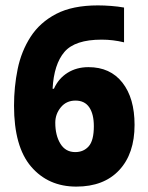

<svg xmlns="http://www.w3.org/2000/svg" viewBox="-20 -681 549 712"><path d="M32 -289Q32 -359 45.5 -425Q59 -491 93.5 -544.5Q128 -598 188.5 -629.5Q249 -661 343 -661Q366 -661 392 -659Q418 -657 440 -653V-524Q399 -534 357 -534Q258 -534 219 -488.5Q180 -443 175 -352H180Q197 -390 230.5 -411Q264 -432 308 -432Q389 -432 434 -374.5Q479 -317 479 -218Q479 -111 422 -50Q365 11 263 11Q159 11 95.5 -63Q32 -137 32 -289ZM259 -117Q290 -117 309 -138.5Q328 -160 328 -213Q328 -258 311 -283Q294 -308 260 -308Q226 -308 205.5 -283Q185 -258 185 -226Q185 -179 204 -148Q223 -117 259 -117Z"/></svg>

Font: Noto Sans Telugu Condensed ExtraBold
Style: Regular
Weight: 800
Width: 3
Designer: Jelle Bosma - Monotype Design Team
Foundry: Monotype Imaging Inc.
Version: Version 2.005; ttfautohint (v1.8.4.7-5d5b)